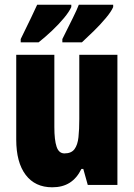

<svg xmlns="http://www.w3.org/2000/svg" viewBox="-20 -786 569 816"><path d="M479 -553V0H353L334 -68H326Q307 -29 276.5 -9.5Q246 10 202 10Q129 10 89 -43Q49 -96 49 -193V-553H211V-246Q211 -191 220.5 -162.5Q230 -134 254 -134Q283 -134 296.5 -152Q310 -170 313.5 -203Q317 -236 317 -280V-553ZM461 -756Q453 -737 430 -709.5Q407 -682 379 -654.5Q351 -627 328 -606H245V-620Q272 -674 290 -710.5Q308 -747 315 -766H461ZM283 -756Q274 -736 252 -709.5Q230 -683 201.5 -656Q173 -629 144 -606H68V-620Q95 -675 112.5 -711.5Q130 -748 138 -766H283Z"/></svg>

Font: Noto Sans Khmer UI ExtraCondensed Black
Style: Regular
Weight: 900
Width: 2
Designer: Danh Hong and the Monotype Design Team
Foundry: Monotype Imaging Inc.
Version: Version 2.002; ttfautohint (v1.8.4.7-5d5b)